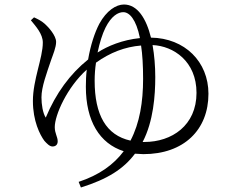

<svg xmlns="http://www.w3.org/2000/svg" viewBox="-20 -772 1040 852"><path d="M117 -682C138 -656 170 -622 170 -583C170 -515 126 -418 126 -324C126 -235 157 -174 177 -147C188 -135 200 -122 213 -122C228 -122 236 -131 236 -145C236 -165 223 -180 223 -208C223 -261 277 -384 365 -463C362 -438 361 -413 361 -387C361 -235 422 -135 529 -101C484 -41 420 5 329 35L339 60C457 23 528 -22 579 -90L616 -88C796 -88 905 -196 905 -356C905 -498 800 -603 650 -605C629 -690 590 -752 530 -752C495 -752 453 -725 421 -667C400 -627 382 -572 371 -508C291 -444 228 -358 183 -250C170 -270 164 -308 164 -340C164 -386 187 -447 208 -509C215 -529 229 -562 229 -586C229 -614 195 -652 179 -666C162 -681 146 -688 131 -695ZM406 -494C469 -539 534 -564 606 -570C612 -531 615 -482 615 -422C615 -320 600 -226 559 -148C451 -172 400 -262 400 -414C400 -440 402 -468 406 -494ZM657 -572C750 -568 852 -500 852 -360C852 -215 742 -142 621 -142H613C661 -234 669 -349 669 -430C669 -478 665 -527 657 -572ZM413 -539C422 -582 434 -621 448 -649C474 -701 504 -718 527 -718C554 -718 584 -687 601 -603C523 -595 458 -568 413 -539Z"/></svg>

Font: Kiri Minchoo Light
Style: Regular
Weight: 300
Designer: Ryoko NISHIZUKA 西塚涼子 (kana & ideographs); Frank Grießhammer (Latin, Greek & Cyrillic);
akenotsuki.com/eyeben/fonts/ (U+
Foundry: Adobe
akenotsuki.com/eyeben/fonts/
Version: Version 4.002;hotconv 1.0.119;makeotfexe 2.5.65604